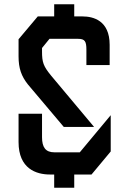

<svg xmlns="http://www.w3.org/2000/svg" viewBox="-20 -818 591 900"><path d="M421 -223 220 -463C183 -508 177 -526 177 -577V-593L212 -636H346C378 -636 385 -624 385 -585V-513H494V-608C494 -722 417 -741 367 -741H328V-798H234V-741H157L67 -634V-554C67 -498 80 -461 111 -422L279 -223ZM235 -104C194 -104 177 -127 177 -175V-285H67V-152C67 -27 150 0 214 0H234V62H328V0H409L499 -108V-278L354 -104Z"/></svg>

Font: Tekex
Style: Regular
Weight: 400
Designer: NC Empire
Foundry: NC Empire
Version: Version 1.001;hotconv 1.0.109;makeotfexe 2.5.65596